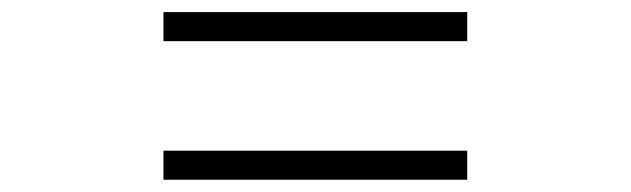

<svg xmlns="http://www.w3.org/2000/svg" viewBox="-20 -538 1039 316"><path d="M249 -518.1H749V-470.2H249ZM249 -290H749V-242.2H249Z"/></svg>

Font: UDEV Gothic 35
Style: Regular
Weight: 400
Version: v2.1.0; ttfautohint (v1.8.4.7-5d5b-dirty) -l 6 -r 45 -G 200 